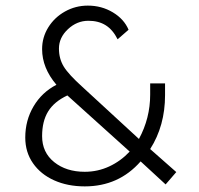

<svg xmlns="http://www.w3.org/2000/svg" viewBox="-20 -654 709 684"><path d="M70 -164Q70 -225 99.5 -275Q129 -325 181 -352Q130 -412 130 -479Q130 -521 152 -556.5Q174 -592 211.5 -613Q249 -634 293 -634Q342 -634 382 -610Q422 -586 438 -548L399 -514Q382 -548 356.5 -564Q331 -580 295 -580Q254 -580 222 -550Q190 -520 190 -481Q190 -445 207 -417Q224 -389 274 -344L475 -159Q515 -233 515 -317V-357H568V-315Q568 -206 515 -123L608 -41L570 3L481 -79Q403 10 282 10Q221 10 173 -11.5Q125 -33 97.5 -72.5Q70 -112 70 -164ZM442 -114 220 -314Q173 -292 151.5 -257Q130 -222 130 -169Q130 -111 173 -76.5Q216 -42 282 -42Q328 -42 369 -61Q410 -80 442 -114Z"/></svg>

Font: Bellota Text
Style: Regular
Weight: 400
Designer: Kemie Guaida
Foundry: Kemie Guaida
Version: Version 4.001